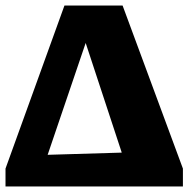

<svg xmlns="http://www.w3.org/2000/svg" viewBox="-24 -677 684 697"><path d="M421 -657 640 -65V0H-4V-65L210 -657ZM149 -115 418 -123 287 -521Z"/></svg>

Font: Piazzolla SC ExtraBold
Style: Regular
Weight: 800
Designer: Juan Pablo del Peral
Foundry: Huerta Tipografica
Version: Version 1.330